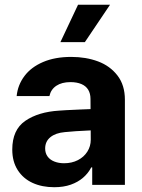

<svg xmlns="http://www.w3.org/2000/svg" viewBox="-20 -776 597 806"><path d="M298.9 -225.3 252.1 -221.4Q213.5 -218 191.6 -200.2Q169.6 -182.4 169.6 -152.6Q169.6 -133 179.7 -119.1Q189.7 -105.2 207.9 -98Q226.1 -90.7 248.9 -90.7Q281.5 -90.7 307 -103.8Q332.5 -116.9 346.7 -139.5Q361 -162.1 361 -189.6L359.9 -360.7Q359.9 -383.3 350.3 -399.2Q340.7 -415.1 321.6 -423.2Q302.5 -431.3 275.7 -431.3Q239.5 -431.3 216.4 -415.9Q193.4 -400.5 187.5 -372.7H49.9Q54.6 -419.5 82.7 -456.9Q110.8 -494.3 160.9 -515.7Q210.9 -537.1 279.1 -537.1Q341 -537.1 391.6 -518.2Q442.1 -499.3 473.2 -458.9Q504.3 -418.5 504.3 -357.3V0H367.1V-73.4H363.2Q350.1 -48.4 328.7 -30Q307.3 -11.5 277.1 -0.8Q246.8 9.9 207.7 9.9Q156.4 9.9 116.8 -8.2Q77.1 -26.4 54.3 -62.1Q31.5 -97.8 31.5 -148.2Q31.5 -231.2 86.2 -268.7Q140.9 -306.3 228.5 -311.6Q243.2 -313.1 318.9 -316.4L366.9 -318.3L367.8 -229Q348 -228.4 298.9 -225.3ZM307.6 -756.1H441.9L336.3 -599.2H233.6Z"/></svg>

Font: Pretendard GOV Variable
Style: Regular
Weight: 400
Designer: Base glyphs from Inter by Rasmus Andersson; Hangul glyphs from Noto Sans CJK(Source Han Sans) by Jang Soo-young and Kang
Foundry: Kil Hyung-jin
Version: Version 1.307;Glyphs 3.2 (3192)